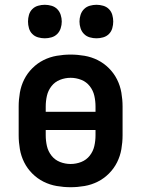

<svg xmlns="http://www.w3.org/2000/svg" viewBox="-20 -770 590 802"><path d="M275 12Q246 12 217 7Q188 2 162 -11Q136 -24 115 -45Q94 -66 81 -92Q68 -118 63 -147Q58 -176 58 -205V-325Q58 -354 63 -383Q68 -412 81 -438Q94 -464 115 -485Q136 -506 162 -519Q188 -532 217 -537Q246 -542 275 -542Q304 -542 333 -537Q362 -532 388 -519Q414 -506 435 -485Q456 -464 469 -438Q482 -412 487 -383Q492 -354 492 -325V-205Q492 -176 487 -147Q482 -118 469 -92Q456 -66 435 -45Q414 -24 388 -11Q362 2 333 7Q304 12 275 12ZM379 -303V-325Q379 -348 374 -370Q369 -392 355 -410Q341 -428 319.5 -436.5Q298 -445 275 -445Q252 -445 230.5 -436.5Q209 -428 195 -410Q181 -392 176 -370Q171 -348 171 -325V-303ZM275 -85Q298 -85 319.5 -93.5Q341 -102 355 -120Q369 -138 374 -160Q379 -182 379 -205V-227H171V-205Q171 -182 176 -160Q181 -138 195 -120Q209 -102 230.5 -93.5Q252 -85 275 -85ZM383 -610Q369 -610 355 -614Q341 -618 331 -628Q321 -638 316.5 -652Q312 -666 312 -680Q312 -694 316.5 -708Q321 -722 331 -732Q341 -742 355 -746Q369 -750 383 -750Q397 -750 411 -746Q425 -742 435 -732Q445 -722 449 -708Q453 -694 453 -680Q453 -666 449 -652Q445 -638 435 -628Q425 -618 411 -614Q397 -610 383 -610ZM167 -610Q153 -610 139 -614Q125 -618 115 -628Q105 -638 101 -652Q97 -666 97 -680Q97 -694 101 -708Q105 -722 115 -732Q125 -742 139 -746Q153 -750 167 -750Q181 -750 195 -746Q209 -742 219 -732Q229 -722 233.5 -708Q238 -694 238 -680Q238 -666 233.5 -652Q229 -638 219 -628Q209 -618 195 -614Q181 -610 167 -610Z"/></svg>

Font: Lode Term
Style: Bold
Weight: 700
Monospace: yes
Designer: Belleve Invis
Foundry: Belleve Invis
Version: Version 29.2.0